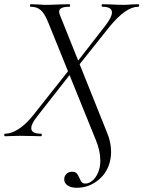

<svg xmlns="http://www.w3.org/2000/svg" viewBox="-37 -645 679 909"><path d="M267 204Q267 189 277.5 178.5Q288 168 304 168Q319 168 326 175.5Q333 183 339 198Q345 212 350.5 218Q356 224 368 224Q383 224 399.5 211Q416 198 427 173Q438 148 438 115Q438 68 416 16L190 -542Q174 -581 156 -597Q138 -613 109 -613Q105 -613 105 -619Q105 -625 109 -625L140 -624Q162 -622 173 -622Q204 -622 246 -624L291 -625Q295 -625 295 -619Q295 -613 291 -613Q243 -613 243 -590Q243 -581 247 -573L469 -19Q489 27 489 75Q489 92 486 108Q475 169 429.5 206.5Q384 244 327 244Q299 244 283 233Q267 222 267 204ZM-13 -12Q17 -12 51 -34Q85 -56 119 -98L286 -309L298 -297L139 -94Q111 -59 111 -38Q111 -12 157 -12Q161 -12 161 -6Q161 0 157 0Q131 0 117 -1L56 -2L20 -1Q10 0 -13 0Q-17 0 -17 -6Q-17 -12 -13 -12ZM309 -327 462 -524Q493 -564 493 -586Q493 -613 448 -613Q444 -613 444 -619Q444 -625 448 -625L488 -624Q522 -622 550 -622Q564 -622 586 -624L617 -625Q622 -625 622 -619Q622 -613 617 -613Q559 -613 482 -519L320 -316Z"/></svg>

Font: Cormorant Garamond
Style: Italic
Weight: 400
Italic angle: -10°
Designer: Christian Thalmann (Catharsis Fonts)
Foundry: Catharsis Fonts
Version: Version 4.000